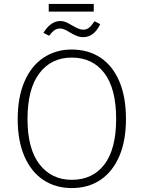

<svg xmlns="http://www.w3.org/2000/svg" viewBox="-20 -946 731 977"><path d="M621 -341Q621 -230 587 -151Q553 -72 491 -30.5Q429 11 345 11Q263 11 201 -30Q139 -71 104.5 -150Q70 -229 70 -340Q70 -451 104.5 -531Q139 -611 201.5 -652.5Q264 -694 345 -694Q428 -694 490 -653.5Q552 -613 586.5 -533.5Q621 -454 621 -341ZM120 -340Q120 -189 181 -110Q242 -31 345 -31Q452 -31 511.5 -109.5Q571 -188 571 -341Q571 -495 511 -574Q451 -653 345 -653Q241 -653 180.5 -573.5Q120 -494 120 -340ZM334 -782Q304 -801 287 -801Q270 -801 257.5 -792.5Q245 -784 230 -764L201 -779Q238 -839 287 -839Q302 -839 315 -833.5Q328 -828 348 -816Q366 -806 378.5 -800.5Q391 -795 404 -795Q420 -795 432.5 -804.5Q445 -814 461 -838L490 -823Q458 -757 404 -757Q386 -757 370 -763.5Q354 -770 334 -782ZM228 -887V-926H457V-887Z"/></svg>

Font: FiraGO ExtraLight
Style: Regular
Weight: 200
Designer: bBox Type
Foundry: bBox Type GmbH
Version: Version 1.001